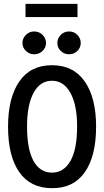

<svg xmlns="http://www.w3.org/2000/svg" viewBox="-20 -970 540 1001"><path d="M251 11Q139 11 80.5 -72.5Q22 -156 22 -310Q22 -460 80.5 -545Q139 -630 251 -630Q363 -630 422 -545Q481 -460 481 -310Q481 -156 422 -72Q363 12 251 11ZM251 -70Q312 -70 347 -130.5Q382 -191 382 -311Q382 -423 347 -486Q312 -549 251 -549Q189 -549 155 -486Q121 -423 121 -311Q121 -191 155 -130.5Q189 -70 251 -70ZM158 -687Q133 -687 115 -704.5Q97 -722 97 -746Q97 -770 115 -788Q133 -806 158 -806Q185 -806 202.5 -787.5Q220 -769 220 -746Q220 -722 202 -704.5Q184 -687 158 -687ZM340 -687Q315 -687 297 -704Q279 -721 279 -746Q279 -771 297 -788.5Q315 -806 340 -806Q367 -806 384 -787.5Q401 -769 401 -746Q401 -722 383.5 -704.5Q366 -687 340 -687ZM113 -881V-950H384V-881Z"/></svg>

Font: Inconsolata SemiBold
Style: Regular
Weight: 600
Monospace: yes
Designer: Raph Levien, Cyreal, Brenton Simpson
Foundry: Raph Levien, Cyreal, Google
Version: Version 3.100; ttfautohint (v1.8.4.7-5d5b)